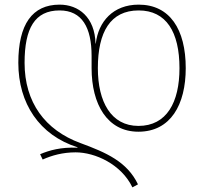

<svg xmlns="http://www.w3.org/2000/svg" viewBox="-20 -558 880 828"><path d="M551 250 575 237C528 139 438 100 327 59C174 3 86 -117 86 -287C86 -436 130 -513 237 -513C334 -513 375 -439 375 -317V-264C375 -109 442 10 577 10C716 10 781 -107 781 -264C781 -432 712 -538 578 -538C468 -538 404 -465 393 -370H392C389 -484 319 -538 237 -538C119 -538 59 -453 59 -287C59 -112 150 25 314 77V79C243 76 193 90 153 107L164 130C204 112 251 99 306 99C390 99 503 150 551 250ZM577 -15C459 -15 402 -119 402 -264C402 -420 456 -513 578 -513C697 -513 754 -420 754 -264C754 -117 699 -15 577 -15Z"/></svg>

Font: Noto Sans Georgian Thin
Style: Regular
Weight: 100
Designer: Monotype Design Team, Akaki Razmadze
Foundry: Google LLC
Version: Version 2.005